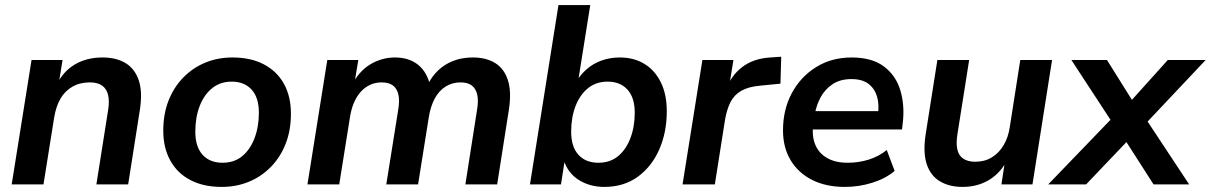

<svg xmlns="http://www.w3.org/2000/svg" viewBox="-20 -725 4761 755"><path d="M26 0 104 -489H226L210 -390H202Q227 -443 273.5 -471Q320 -499 383 -499Q437 -499 473.5 -477Q510 -455 525.5 -409.5Q541 -364 530 -293L484 0H359L405 -291Q411 -328 405 -352Q399 -376 381.5 -388.5Q364 -401 333 -401Q294 -401 264.5 -384Q235 -367 217.5 -336.5Q200 -306 193 -263L151 0Z M852 10Q780 10 728.5 -17Q677 -44 649.5 -94Q622 -144 622 -211Q622 -277 643 -330Q664 -383 701.5 -421Q739 -459 788 -479Q837 -499 894 -499Q966 -499 1017.5 -472Q1069 -445 1096.5 -395.5Q1124 -346 1124 -278Q1124 -212 1103 -159Q1082 -106 1044.5 -68Q1007 -30 958 -10Q909 10 852 10ZM855 -85Q901 -85 932.5 -111Q964 -137 981 -182Q998 -227 998 -282Q998 -341 969.5 -372.5Q941 -404 891 -404Q846 -404 814 -378Q782 -352 765 -307.5Q748 -263 748 -207Q748 -148 776.5 -116.5Q805 -85 855 -85Z M1189 0 1267 -489H1389L1372 -387H1362Q1390 -444 1435.5 -471.5Q1481 -499 1533 -499Q1589 -499 1625 -469.5Q1661 -440 1673 -382L1660 -388Q1686 -442 1732 -470.5Q1778 -499 1840 -499Q1891 -499 1926.5 -477.5Q1962 -456 1977 -410.5Q1992 -365 1981 -293L1935 0H1810L1856 -294Q1862 -330 1856.5 -353.5Q1851 -377 1835 -389Q1819 -401 1791 -401Q1758 -401 1732 -384.5Q1706 -368 1689.5 -337.5Q1673 -307 1666 -263L1624 0H1499L1546 -294Q1552 -330 1546.5 -353.5Q1541 -377 1525 -389Q1509 -401 1481 -401Q1456 -401 1435.5 -391.5Q1415 -382 1399 -364.5Q1383 -347 1372 -321.5Q1361 -296 1356 -263L1314 0Z M2356 10Q2300 10 2256.5 -17Q2213 -44 2196 -97H2201L2186 0H2064L2176 -705H2301L2252 -397H2242Q2260 -429 2286 -452Q2312 -475 2345.5 -487Q2379 -499 2417 -499Q2473 -499 2514.5 -473.5Q2556 -448 2579 -400.5Q2602 -353 2602 -288Q2602 -205 2572.5 -137.5Q2543 -70 2488 -30Q2433 10 2356 10ZM2333 -85Q2379 -85 2410.5 -111Q2442 -137 2459 -182Q2476 -227 2476 -282Q2476 -341 2447.5 -372.5Q2419 -404 2369 -404Q2324 -404 2292 -378Q2260 -352 2243 -307.5Q2226 -263 2226 -207Q2226 -148 2254.5 -116.5Q2283 -85 2333 -85Z M2664 0 2742 -489H2864L2845 -371H2835Q2853 -426 2897.5 -460.5Q2942 -495 3009 -499L3052 -502L3049 -396L2968 -388Q2923 -384 2895 -368Q2867 -352 2852.5 -323.5Q2838 -295 2831 -254L2791 0Z M3302 10Q3228 10 3173.5 -17.5Q3119 -45 3089 -95Q3059 -145 3059 -212Q3059 -294 3093.5 -358.5Q3128 -423 3189 -461Q3250 -499 3329 -499Q3409 -499 3456 -463.5Q3503 -428 3520.5 -369.5Q3538 -311 3530 -242L3527 -216H3159L3169 -288H3449L3432 -273Q3438 -313 3429 -344.5Q3420 -376 3395.5 -395Q3371 -414 3328 -414Q3284 -414 3254 -394Q3224 -374 3207 -342.5Q3190 -311 3184 -275L3179 -244Q3171 -195 3184.5 -159.5Q3198 -124 3231 -104.5Q3264 -85 3313 -85Q3357 -85 3396.5 -97.5Q3436 -110 3467 -135L3498 -53Q3463 -23 3410.5 -6.5Q3358 10 3302 10Z M3765 10Q3713 10 3676 -12Q3639 -34 3624 -80Q3609 -126 3620 -197L3666 -489H3791L3745 -198Q3739 -162 3744.5 -137.5Q3750 -113 3768 -101Q3786 -89 3815 -89Q3852 -89 3880 -106Q3908 -123 3926.5 -154Q3945 -185 3951 -227L3992 -489H4117L4040 0H3918L3933 -99H3942Q3917 -47 3871 -18.5Q3825 10 3765 10Z M4102 0 4368 -276 4367 -223 4193 -489H4333L4445 -310H4411L4572 -489H4721L4471 -224V-280L4656 0H4516L4393 -192L4433 -191L4251 0Z"/></svg>

Font: Nunito Sans 12pt
Style: Bold Italic
Weight: 700
Italic angle: -9°
Designer: Vernon Adams
Foundry: Vernon Adams
Version: Version 3.101;gftools[0.9.27]